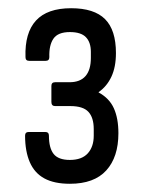

<svg xmlns="http://www.w3.org/2000/svg" viewBox="-20 -795 352 467"><path d="M150 -348Q112 -348 88 -361Q64 -374 52.5 -400.5Q41 -427 41 -465Q41 -474 50 -474H90Q99 -474 99 -465Q99 -435 110.5 -420.5Q122 -406 150 -406Q179 -406 193.5 -422Q208 -438 208 -465V-481Q208 -509 195 -523Q182 -537 151 -537H114Q105 -537 105 -547V-586Q105 -595 114 -595H149Q175 -595 188 -610Q201 -625 201 -654V-669Q201 -692 189 -704.5Q177 -717 150 -717Q121 -717 110 -701Q99 -685 100 -656Q100 -647 91 -647H51Q42 -647 42 -656Q40 -715 67.5 -745Q95 -775 153 -775Q209 -775 235.5 -748.5Q262 -722 262 -666Q262 -632 251 -608.5Q240 -585 220 -571V-570Q246 -556 257 -531.5Q268 -507 268 -471Q268 -413 238.5 -380.5Q209 -348 150 -348Z"/></svg>

Font: Sofia Sans Condensed
Style: Regular
Weight: 400
Designer: Botio Nikoltchev, Ani Petrova
Foundry: lettersoup
Version: Version 4.100